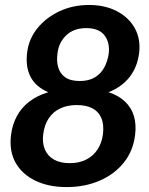

<svg xmlns="http://www.w3.org/2000/svg" viewBox="-20 -752 607 780"><path d="M250.9 8Q177.6 8 123.8 -17.9Q70.1 -43.7 43.4 -90.9Q16.8 -138.1 24.8 -203.4Q30.2 -246.6 48.7 -280.6Q67.2 -314.7 98.9 -339.2Q130.7 -363.7 176.1 -377.4Q125.5 -399 104.3 -439.6Q83.1 -480.3 90.1 -537.1Q96.6 -593.8 132.1 -637.5Q167.6 -681.1 222.2 -706.5Q276.7 -731.8 342 -731.8Q406.3 -731.8 454.9 -706.5Q503.4 -681.1 527.6 -637.5Q551.8 -593.8 545.3 -537.1Q538.3 -480.3 506.8 -439.6Q475.4 -399 421 -377.4Q462.3 -363.7 488 -339.2Q513.7 -314.7 524 -280.6Q534.3 -246.6 528.8 -203.4Q520.8 -138.1 482.6 -90.9Q444.4 -43.7 384.4 -17.9Q324.3 8 250.9 8ZM263.3 -89.2Q302.5 -89.2 331.1 -104.2Q359.8 -119.2 376.7 -145.4Q393.7 -171.7 398.1 -206Q403 -245 392.1 -271.5Q381.2 -298 356.1 -311.6Q330.9 -325.2 291.7 -325.2Q253.6 -325.2 224.7 -311.6Q195.8 -298 178.1 -271.5Q160.4 -245 155.5 -206Q151.1 -171.2 162.4 -144.7Q173.7 -118.2 199.2 -103.7Q224.7 -89.2 263.3 -89.2ZM304.2 -422.9Q341.3 -422.9 365.9 -438Q390.4 -453 403.9 -478.5Q417.4 -504 421.8 -535Q426.7 -579.5 404.3 -608.6Q381.9 -637.8 330.2 -637.8Q279.3 -637.8 248.8 -608.3Q218.4 -578.9 213.5 -535Q209.1 -503.6 216.5 -478.3Q223.8 -453 244.9 -438Q266 -422.9 304.2 -422.9Z"/></svg>

Font: Aleo
Style: Italic
Weight: 400
Italic angle: -7°
Designer: Alessio Laiso
Foundry: Alessio Laiso
Version: Version 2.001;gftools[0.9.29]